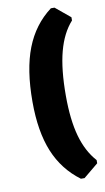

<svg xmlns="http://www.w3.org/2000/svg" viewBox="-90 -702 482 883"><g transform="rotate(-10 151.0 -261.0)"><path d="M300 -602V-587Q255 -537 233.5 -455.5Q212 -374 212 -251Q212 -138 233.5 -61.5Q255 15 300 65V80L231 137H214Q133 77 94.5 -17Q56 -111 56 -250Q56 -400 94.5 -499Q133 -598 214 -659H231Z"/></g></svg>

Font: Luna Sans Black
Style: Regular
Weight: 900
Designer: Juan Pablo del Peral
Foundry: Huerta Tipografica
Version: Version 2.001; ttfautohint (v1.5)